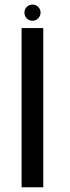

<svg xmlns="http://www.w3.org/2000/svg" viewBox="-20 -794 296 814"><path d="M71.5 0H163.5V-675H71.5ZM118 -706C136.5 -706 152 -721.5 152 -740.5C152 -759.5 136.5 -774.5 118 -774.5C98.5 -774.5 83.5 -759.5 83.5 -740.5C83.5 -721 98.5 -706 118 -706Z"/></svg>

Font: Anybody
Style: Regular
Weight: 400
Designer: Tyler Finck
Foundry: Etcetera Type Company
Version: Version 1.110